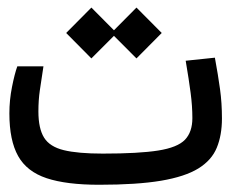

<svg xmlns="http://www.w3.org/2000/svg" viewBox="-20 -498 626 520"><path d="M248.5 2.4Q159.7 2.4 106.2 -15.4Q52.7 -33.2 29.1 -75.4Q5.4 -117.7 5.4 -190.9Q5.4 -227.1 12.5 -262.5Q19.5 -297.9 26.9 -318.4H97.7Q91.8 -280.3 87.9 -253.4Q84 -226.6 84 -196.3Q84 -149.9 99.4 -125.2Q114.7 -100.6 152.8 -91.3Q190.9 -82 258.3 -82Q356 -82 408.4 -90.3Q460.9 -98.6 481 -119.6Q501 -140.6 501 -178.2Q501 -210.9 496.3 -246.3Q491.7 -281.7 482.9 -333.5L562 -341.8Q570.8 -293.9 575.9 -256.6Q581.1 -219.2 581.1 -177.2Q581.1 -131.8 567.1 -97.9Q553.2 -64 517.1 -41.7Q481 -19.5 416 -8.5Q351.1 2.4 248.5 2.4ZM349.6 -339.8 288.6 -400.9 227.5 -339.8 159.2 -408.7 227.5 -477.5 288.6 -416 349.6 -477.5 418 -408.7Z"/></svg>

Font: Cascadia Code PL SemiLight
Style: Regular
Weight: 350
Monospace: yes
Designer: Aaron Bell
Foundry: Saja Typeworks
Version: Version 2404.023; ttfautohint (v1.8.4)